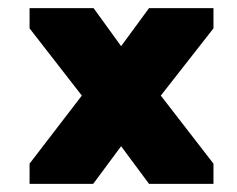

<svg xmlns="http://www.w3.org/2000/svg" viewBox="-20 -536 586 474"><path d="M53 -82V-132L182 -300L53 -466V-516H211L279 -422L348 -516H507V-466L377 -300L507 -132V-82H348L279 -175L210 -82Z"/></svg>

Font: Orbitron Black
Style: Regular
Weight: 900
Designer: Matt McInerney
Foundry: The League of Moveable Type
Version: Version 2.001